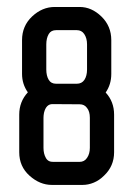

<svg xmlns="http://www.w3.org/2000/svg" viewBox="-20 -525 341 540"><path d="M293 -317.2Q293 -287.5 277.2 -264.8Q300.9 -239.1 300.9 -202.6V-96.8Q300.9 -57.8 272.7 -31.1Q259.4 -17.8 243.8 -11.4Q228.3 -4.9 212 -4.9H126Q91.9 -4.9 63 -30.9Q34.1 -56.8 34.1 -96.8V-202.6Q34.1 -239.1 58.3 -265.3Q42 -288.5 42 -317.2V-412.1Q42 -452.1 70.4 -478.8Q98.8 -505.4 133.9 -505.4H204.1Q237.6 -505.4 265.3 -478.5Q293 -451.6 293 -412.1ZM217.4 -300.4Q224.8 -311.8 224.8 -329.5V-400.2Q224.8 -417.5 216.9 -429.3Q209.5 -440.2 196.1 -440.2H137.8Q123.5 -440.2 117.1 -429.3Q110.2 -417.5 110.2 -400.2V-329.5Q110.2 -311.8 117.1 -300.4Q123.5 -289.5 137.8 -289.5H196.1Q210 -289.5 217.4 -300.4ZM127.5 -232.2Q109.7 -232.2 103.8 -208Q102.3 -200.6 102.3 -193.7V-109.2Q102.3 -92.4 109.2 -80.5Q115.6 -69.2 130.4 -69.7H203.6Q217.4 -69.7 224.8 -81Q232.7 -92.4 232.7 -109.2V-193.7Q232.7 -211.5 224.8 -221.3Q217.4 -231.7 204.1 -231.7Z"/></svg>

Font: RIT Uroob
Style: 

Weight: 700
Designer: Hussain K H
Foundry: RIT
Version: 2.1.1